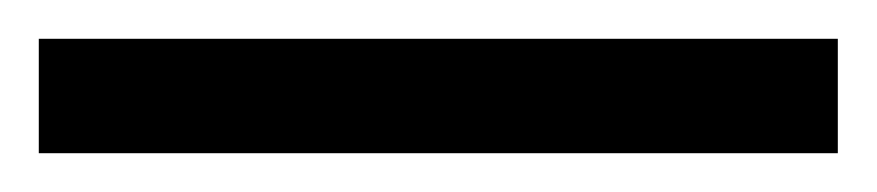

<svg xmlns="http://www.w3.org/2000/svg" viewBox="-25 -839 452 99"><path d="M-5 -760V-819H407V-760Z"/></svg>

Font: Noto Serif Armenian Condensed ExtraBold
Style: Regular
Weight: 800
Width: 3
Designer: Monotype Design Team
Foundry: Monotype Imaging Inc.
Version: Version 2.008; ttfautohint (v1.8.4.7-5d5b)